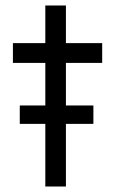

<svg xmlns="http://www.w3.org/2000/svg" viewBox="-20 -679 411 699"><path d="M220 -228V0H145V-228H52V-295H145V-450H27V-522H145V-659H220V-522H352V-450H220V-295H320V-228Z"/></svg>

Font: Mach Light
Style: Regular
Weight: 300
Version: Version 1.002